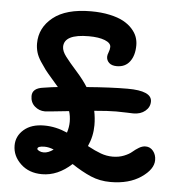

<svg xmlns="http://www.w3.org/2000/svg" viewBox="-52 -736 804 828"><g transform="rotate(5 350.0 -322.0)"><path d="M147.9 -237.8Q123 -237.8 104 -254.4Q85 -271 85 -298.8Q85 -333 132.8 -338.9Q171.9 -345.2 194.8 -347.2Q187 -356.4 165.8 -380.9Q144.5 -405.3 135.5 -417.2Q126.5 -429.2 113 -449.7Q99.6 -470.2 94.2 -488.8Q88.9 -507.3 88.9 -526.9Q88.9 -594.7 145 -639.9Q201.2 -685.1 309.1 -685.1Q354 -685.1 390.1 -677.2Q426.3 -669.4 449.5 -656.7Q472.7 -644 488 -627Q503.4 -609.9 509.8 -592.3Q516.1 -574.7 516.1 -556.2Q516.1 -512.2 496.3 -485.6Q476.6 -459 439.9 -459Q418 -459 406.5 -469.7Q395 -480.5 395 -496.1Q395 -503.9 399.9 -516.1Q404.8 -528.3 404.8 -539.1Q404.8 -556.2 378.4 -566.7Q352.1 -577.1 309.1 -577.1Q202.1 -577.1 202.1 -522Q202.1 -503.4 219.7 -480.2Q237.3 -457 268.3 -422.4Q299.3 -387.7 317.9 -357.9Q423.3 -366.2 495.1 -366.2Q600.1 -366.2 600.1 -319.8Q600.1 -295.4 580.1 -278.8Q560.1 -262.2 528.8 -262.2Q522.9 -262.2 500 -263.2Q477.1 -264.2 454.1 -264.2Q420.9 -264.2 359.9 -258.8Q366.2 -228 366.2 -196.8Q366.2 -148.9 346.2 -105Q379.9 -86.9 404.8 -77.9Q429.7 -68.8 456.1 -68.8Q482.9 -68.8 504.9 -77.6Q526.9 -86.4 538.8 -96.9Q550.8 -107.4 565.4 -116.2Q580.1 -125 594.2 -125Q614.3 -125 627.2 -108.9Q640.1 -92.8 640.1 -69.8Q640.1 -29.8 588.1 5.6Q536.1 41 456.1 41Q409.7 41 370.4 24.2Q331.1 7.3 287.1 -22Q227.1 33.2 159.2 33.2Q102.5 33.2 66.7 -0.7Q30.8 -34.7 30.8 -80.1Q30.8 -120.6 63 -148.7Q95.2 -176.8 150.9 -176.8Q201.2 -176.8 251 -154.8Q258.8 -179.2 258.8 -202.1Q258.8 -227.1 252 -248Q157.7 -237.8 147.9 -237.8ZM129.9 -74.2Q129.9 -69.8 138.7 -65.4Q147.5 -61 158.2 -61Q178.2 -61 200.2 -77.1Q179.2 -85.9 160.2 -85.9Q129.9 -85.9 129.9 -74.2Z"/></g></svg>

Font: Shantell Sans Irregular Bouncy
Style: Regular
Weight: 500
Designer: Stephen Nixon, Anya Danilova, Shantell Martin
Foundry: Arrow Type
Version: Version 1.006;[9816181b4]